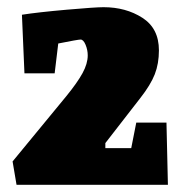

<svg xmlns="http://www.w3.org/2000/svg" viewBox="-20 -514 512 534"><path d="M15 -65 164 -246Q195 -284 209.5 -310.5Q224 -337 224 -360Q224 -375 218 -389.5Q212 -404 204 -404Q197 -404 142 -393L132 -310H48L41 -473Q86 -480 165.5 -487Q245 -494 268 -494Q330 -494 376 -464.5Q422 -435 422 -374Q422 -337 410.5 -307.5Q399 -278 370 -241L273 -116V-102H345L359 -173H443L447 0H26Z"/></svg>

Font: Grenze Black
Style: Regular
Weight: 900
Designer: Renata Polastri
Foundry: Omnibus-Type
Version: Version 1.002; ttfautohint (v1.8)